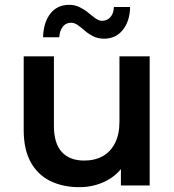

<svg xmlns="http://www.w3.org/2000/svg" viewBox="-20 -767 721 794"><path d="M308 7Q240 7 188 -18.5Q136 -44 107 -96.5Q78 -149 78 -229V-534H203V-246Q203 -174 235.5 -138.5Q268 -103 328 -103Q372 -103 404.5 -121Q437 -139 455.5 -175Q474 -211 474 -264V-534H599V0H480V-144L501 -100Q474 -48 422 -20.5Q370 7 308 7ZM410 -607Q386 -607 366.5 -616.5Q347 -626 331.5 -639.5Q316 -653 302 -663Q288 -673 274 -673Q253 -673 240 -657Q227 -641 225 -613H158Q160 -675 188.5 -711Q217 -747 266 -747Q290 -747 310 -737Q330 -727 345.5 -714Q361 -701 375 -691Q389 -681 402 -681Q423 -681 436.5 -696Q450 -711 451 -738H518Q517 -680 488 -643.5Q459 -607 410 -607Z"/></svg>

Font: MOST Montserrat SemiBold
Style: Regular
Weight: 600
Designer: Julieta Ulanovsky
Foundry: Julieta Ulanovsky
Version: Version 8.000;March 11, 2024;FontCreator 15.0.0.2926 64-bit